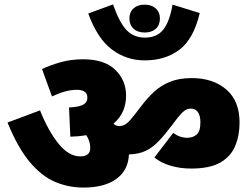

<svg xmlns="http://www.w3.org/2000/svg" viewBox="-20 -900 1138 868"><path d="M883 -841Q855 -723 791 -675Q727 -627 634 -627Q551 -627 485.5 -676.5Q420 -726 379 -839L491 -880Q521 -795 553.5 -762.5Q586 -730 635 -730Q690 -730 718.5 -766.5Q747 -803 760 -879ZM565 -817Q565 -845 583.5 -862Q602 -879 634 -879Q665 -879 684 -862Q703 -845 703 -817Q703 -787 684.5 -770Q666 -753 634 -753Q602 -753 583.5 -770.5Q565 -788 565 -817ZM170 -588Q209 -606 255 -619Q301 -632 356 -632Q452 -632 501 -584.5Q550 -537 550 -468Q550 -389 493 -341Q504 -330 519 -330Q539 -330 554.5 -343.5Q570 -357 589 -382L616 -417Q645 -456 676.5 -485Q708 -514 749 -530.5Q790 -547 847 -547Q943 -547 1003 -495.5Q1063 -444 1063 -346Q1063 -287 1043 -239.5Q1023 -192 975.5 -165Q928 -138 844 -138Q794 -138 750.5 -151Q707 -164 678 -188L763 -299Q780 -287 795.5 -282Q811 -277 825 -277Q852 -277 869 -291.5Q886 -306 886 -347Q886 -376 875 -392.5Q864 -409 843 -409Q827 -409 814 -399.5Q801 -390 781 -365L760 -337Q726 -292 698 -262.5Q670 -233 638.5 -218Q607 -203 563 -202Q560 -131 506.5 -91.5Q453 -52 357 -52Q290 -52 229.5 -77.5Q169 -103 115 -167Q61 -231 14 -346L161 -401Q198 -308 244.5 -250.5Q291 -193 343 -193Q388 -193 388 -231Q388 -262 370 -289Q337 -283 298 -282L292 -414Q342 -417 358.5 -428Q375 -439 375 -458Q375 -478 361.5 -486Q348 -494 328 -494Q301 -494 272.5 -486Q244 -478 215 -464Z"/></svg>

Font: Noto Sans Black
Style: Regular
Weight: 900
Designer: Monotype Design Team
Foundry: Monotype Imaging Inc.
Version: Version 2.007